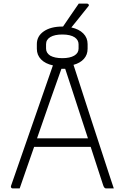

<svg xmlns="http://www.w3.org/2000/svg" viewBox="-20 -1043 690 1063"><path d="M89 0H49Q45 0 42 -4Q39 -8 41 -14Q99 -181 157 -347.5Q215 -514 273 -681Q231 -690 207.5 -714Q184 -738 184 -773V-799Q184 -843 222.5 -869.5Q261 -896 325 -896H329Q350 -927 370.5 -957Q391 -987 416 -1023H462Q468 -1023 471 -1018Q474 -1013 469 -1008Q449 -983 435 -965.5Q421 -948 407.5 -931Q394 -914 375 -891Q417 -882 441 -858Q465 -834 465 -799V-773Q465 -740 444.5 -717Q424 -694 387 -684Q437 -528 488 -372Q539 -216 590 -60Q595 -45 600 -30Q605 -15 610 0H566Q557 0 551 -18Q537 -60 519.5 -114.5Q502 -169 482 -230H169Q148 -171 128 -112.5Q108 -54 89 0ZM325 -852Q283 -852 259 -838Q235 -824 235 -798V-774Q235 -750 258 -735Q283 -721 325 -721Q367 -721 391 -735Q415 -749 415 -774V-798Q415 -821 394 -836Q370 -852 325 -852ZM320 -662Q294 -590 258.5 -488.5Q223 -387 185 -277H467Q444 -347 421 -417.5Q398 -488 377.5 -551Q357 -614 341 -662Z"/></svg>

Font: Recursive Sn Lnr St Lt
Style: Regular
Weight: 300
Version: Version 1.079;hotconv 1.0.112;makeotfexe 2.5.65598; ttfautoh